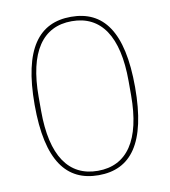

<svg xmlns="http://www.w3.org/2000/svg" viewBox="-81 -780 763 862"><g transform="rotate(-10 300.0 -349.0)"><path d="M300 12C446 12 529 -93 529 -349C529 -605 446 -710 300 -710C154 -710 71 -605 71 -349C71 -93 154 12 300 12ZM300 -8C167 -8 95 -112 95 -317V-381C95 -586 167 -690 300 -690C433 -690 505 -586 505 -381V-317C505 -112 433 -8 300 -8Z"/></g></svg>

Font: IBM Plex Thai Looped Thin
Style: Regular
Weight: 100
Designer: Mike Abbink, Paul van der Laan, Pieter van Rosmalen, Ben Mitchell, Mark Frömberg
Foundry: Bold Monday
Version: Version 1.0